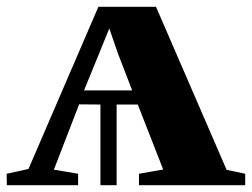

<svg xmlns="http://www.w3.org/2000/svg" viewBox="-36 -543 740 563"><path d="M-16 0 -16.5 -33.5 47.5 -47.5 252.5 -523H421.5L628.5 -45L683 -33.5V0H371.5V-33.5L442.5 -46L368 -236.5H306V0H258.5V-236.5L196 -237L122 -45.5L193 -33.5V0ZM210.5 -278H351.5L309.5 -387L284.5 -459.5L255 -387Z"/></svg>

Font: Merriweather 96pt ExtraBold
Style: Regular
Weight: 800
Version: Version 2.100